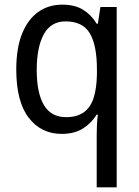

<svg xmlns="http://www.w3.org/2000/svg" viewBox="-20 -566 599 826"><path d="M396 14Q396 -4 397 -27.5Q398 -51 401 -73H396Q373 -36 336.5 -13Q300 10 245 10Q157 10 103.5 -59.5Q50 -129 50 -267Q50 -359 75 -421Q100 -483 144.5 -514.5Q189 -546 248 -546Q302 -546 337.5 -524Q373 -502 396 -464H401L412 -536H482V240H396ZM264 -62Q311 -62 340 -82.5Q369 -103 382.5 -144Q396 -185 397 -247V-267Q397 -371 366.5 -422.5Q336 -474 262 -474Q199 -474 168.5 -418.5Q138 -363 138 -265Q138 -166 169 -114Q200 -62 264 -62Z"/></svg>

Font: Noto Sans Arabic SemiCondensed
Style: Regular
Weight: 400
Width: 4
Designer: Monotype Design Team, Nadine Chahine, Nizar Qandah and Khaled Hosny
Foundry: Monotype Imaging Inc.
Version: Version 2.012